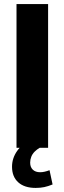

<svg xmlns="http://www.w3.org/2000/svg" viewBox="-20 -725 316 942"><path d="M61 0V-705H216V0ZM155 197Q100 197 69.5 169.5Q39 142 39 93Q39 51 64.5 15Q90 -21 135 -44L175 0Q161 8 150 19Q139 30 133.5 44Q128 58 128 73Q128 95 141 107.5Q154 120 177 120Q187 120 198.5 117.5Q210 115 223 110L238 180Q216 189 197 193Q178 197 155 197Z"/></svg>

Font: Nunito Sans 12pt ExtraLight
Style: Weight 830 Width 84 Optical size 12.0 YTLC 445
Weight: 830
Width: 4
Designer: Vernon Adams
Foundry: Vernon Adams
Version: Version 3.101;gftools[0.9.27]